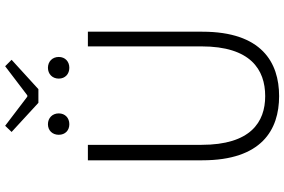

<svg xmlns="http://www.w3.org/2000/svg" viewBox="-199 -891 1103 745"><g transform="rotate(-90 352.5 -518.5)"><path d="M352 13C483 13 602 -55 602 -285V-729H545V-288C545 -98 455 -41 352 -41C251 -41 163 -98 163 -288V-729H103V-285C103 -55 221 13 352 13ZM326 -921H379L493 -1025L468 -1050L355 -964H350L237 -1050L213 -1025ZM243 -801C267 -801 285 -817 285 -842C285 -867 267 -884 243 -884C219 -884 202 -867 202 -842C202 -817 219 -801 243 -801ZM462 -801C486 -801 504 -817 504 -842C504 -867 486 -884 462 -884C438 -884 420 -867 420 -842C420 -817 438 -801 462 -801Z"/></g></svg>

Font: Noto Sans Japanese Light
Style: Regular
Weight: 300
Designer: Ryoko NISHIZUKA (kana & ideographs); Paul D. Hunt (Latin, Greek & Cyrillic); Wenlong ZHANG (bopomofo); Sandoll Communica
Foundry: Adobe Systems Incorporated
Version: Version 1.000;PS 1;hotconv 1.0.78;makeotf.lib2.5.61930